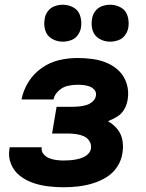

<svg xmlns="http://www.w3.org/2000/svg" viewBox="-20 -783 616 811"><path d="M249 8Q279 8 309.5 4.5Q340 1 370.5 -8Q401 -17 429 -34Q457 -51 475 -78.5Q493 -106 497 -136Q502 -164 497 -191Q492 -218 475.5 -238Q459 -258 436 -271Q456 -279 475 -290.5Q494 -302 505 -321.5Q516 -341 519 -361Q525 -395 516 -426.5Q507 -458 485.5 -480.5Q464 -503 434.5 -516Q405 -529 372.5 -533.5Q340 -538 307 -538Q268 -538 229.5 -529Q191 -520 156.5 -496Q122 -472 100 -436.5Q78 -401 71 -363H206Q210 -383 227 -399Q244 -415 265 -420Q286 -425 307 -425Q320 -425 333.5 -423.5Q347 -422 359 -417.5Q371 -413 379.5 -402.5Q388 -392 385 -378Q383 -364 370.5 -353.5Q358 -343 344 -339Q330 -335 315.5 -333.5Q301 -332 287 -332H219L200 -219H268Q285 -219 302 -216.5Q319 -214 334 -207.5Q349 -201 358 -186.5Q367 -172 364 -155Q362 -142 351.5 -132Q341 -122 328 -117Q315 -112 301.5 -109.5Q288 -107 275 -106Q262 -105 249 -105Q233 -105 218 -107Q203 -109 188.5 -114.5Q174 -120 164 -132Q154 -144 156 -159L157 -161H21Q20 -158 20 -154Q14 -121 26.5 -90.5Q39 -60 64 -40.5Q89 -21 119.5 -10.5Q150 0 183 4Q216 8 249 8ZM445 -607Q462 -607 479.5 -613Q497 -619 508 -634Q519 -649 522 -666Q526 -691 519 -715Q512 -739 491 -751Q470 -763 445 -763Q428 -763 411 -757Q394 -751 382.5 -736Q371 -721 369 -704Q364 -679 371 -655.5Q378 -632 399 -619.5Q420 -607 445 -607ZM245 -607Q262 -607 279.5 -613Q297 -619 308 -634Q319 -649 322 -666Q326 -691 319 -715Q312 -739 291 -751Q270 -763 245 -763Q228 -763 211 -757Q194 -751 182.5 -736Q171 -721 169 -704Q164 -679 171 -655.5Q178 -632 199 -619.5Q220 -607 245 -607Z"/></svg>

Font: Iosevka Sparkle XBdObl
Style: Regular
Weight: 800
Italic angle: -9°
Designer: Belleve Invis
Foundry: Belleve Invis
Version: Version 4.5.0; ttfautohint (v1.8.3)